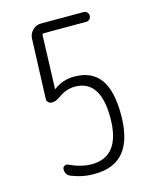

<svg xmlns="http://www.w3.org/2000/svg" viewBox="-112 -807 723 893"><g transform="rotate(-15 250.0 -360.0)"><path d="M123 -10.7Q97.7 -19.5 97.7 -48.8Q97.7 -57.6 106 -63Q114.3 -68.4 122.1 -64.5Q180.7 -37.1 230.5 -37.1Q370.1 -37.1 370.1 -224.6Q370.1 -405.3 248 -406.2Q205.1 -406.2 167 -377.9Q145.5 -362.3 126 -362.3Q116.2 -362.3 109.4 -369.1Q102.5 -376 102.5 -385.7L113.3 -672.9Q114.3 -697.3 131.3 -713.9Q148.4 -730.5 171.9 -730.5H377Q386.7 -730.5 393.6 -723.6Q400.4 -716.8 400.4 -707Q400.4 -697.3 393.6 -690.4Q386.7 -683.6 377 -683.6H173.8Q165 -683.6 165 -675.8L156.2 -419.9V-418.9Q158.2 -418.9 159.2 -419.9Q201.2 -452.1 257.8 -452.1Q339.8 -452.1 380.9 -397Q421.9 -341.8 421.9 -224.6Q421.9 10.7 232.4 9.8Q176.8 10.7 123 -10.7Z"/></g></svg>

Font: Rounded-X Mgen+ 2m light
Style: Regular
Weight: 200
Designer: [Source Han Sans]
Ryoko NISHIZUKA  (kana & ideographs); Paul D. Hunt (Latin, Greek & Cyrillic); Wenlong ZHANG  (bopomofo
Version: Version 1.059.20150602